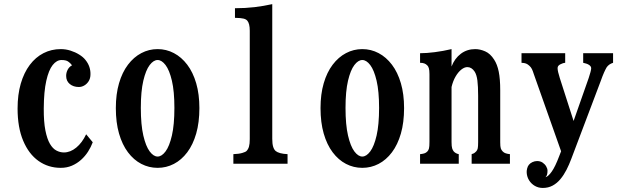

<svg xmlns="http://www.w3.org/2000/svg" viewBox="-20 -800 3040 938"><path d="M276.9 -560.1Q301.3 -560.1 324.5 -552.7Q347.7 -545.4 366.9 -533.4Q386.2 -521.5 397 -507.8Q410.6 -491.2 416.7 -472.7Q422.9 -454.1 421.9 -434.1Q421.4 -416.5 413.1 -403.3Q404.8 -390.1 392.1 -382.6Q379.4 -375 365.2 -375Q338.4 -375 320.8 -389.6Q303.2 -404.3 303.2 -429.2Q303.2 -444.8 310.5 -459.2Q317.9 -473.6 332 -481Q322.8 -493.2 312 -500Q301.3 -506.8 280.8 -506.8Q256.8 -506.8 237.3 -482.2Q217.8 -457.5 206.1 -405.3Q194.3 -353 193.8 -270Q193.4 -205.1 201.7 -163.1Q210 -121.1 223.9 -97.4Q237.8 -73.7 255.6 -64.5Q273.4 -55.2 292 -55.2Q323.7 -55.2 352.5 -78.9Q381.3 -102.5 400.9 -144L433.1 -105Q424.3 -81.5 410.2 -59.3Q396 -37.1 376.2 -19.3Q356.4 -1.5 331.5 9.3Q306.6 20 276.9 20Q215.8 20 168.2 -13.7Q120.6 -47.4 93.3 -112.3Q65.9 -177.2 65.9 -270Q65.9 -337.9 81.5 -391.6Q97.2 -445.3 125.5 -482.9Q153.8 -520.5 192.4 -540.3Q231 -560.1 276.9 -560.1Z M750 -560.1Q792.5 -560.1 829.6 -540.5Q866.7 -521 894.8 -483.9Q922.9 -446.8 938.5 -393.3Q954.1 -339.8 954.1 -272Q954.1 -201.7 938.5 -147.5Q922.9 -93.3 894.8 -55.9Q866.7 -18.6 829.6 0.7Q792.5 20 750 20Q707.5 20 670.4 0.7Q633.3 -18.6 605.2 -55.9Q577.1 -93.3 561.5 -147.5Q545.9 -201.7 545.9 -272Q545.9 -339.8 561.5 -393.3Q577.1 -446.8 605.2 -483.9Q633.3 -521 670.4 -540.5Q707.5 -560.1 750 -560.1ZM750 -506.8Q730 -506.8 711.2 -482.2Q692.4 -457.5 680.2 -405.8Q668 -354 668 -272.9Q668 -190.4 680.2 -137.9Q692.4 -85.4 711.2 -60.3Q730 -35.2 750 -35.2Q770 -35.2 788.8 -60.3Q807.6 -85.4 819.8 -137.9Q832 -190.4 832 -272.9Q832 -354 819.8 -405.8Q807.6 -457.5 788.8 -482.2Q770 -506.8 750 -506.8Z M1310.1 -122.1Q1310.1 -97.2 1314.5 -83Q1318.8 -68.8 1327.1 -62Q1334 -56.2 1348.6 -52Q1363.3 -47.9 1384.8 -46.9V0H1120.1V-46.9Q1147 -47.9 1163.3 -52.7Q1179.7 -57.6 1184.1 -62Q1192.4 -70.3 1196.3 -83.5Q1200.2 -96.7 1200.2 -120.1V-649.9Q1200.2 -685.1 1188 -699.2Q1182.1 -706.1 1169.4 -709.2Q1156.7 -712.4 1127.9 -712.9V-759.8Q1178.7 -759.8 1223.6 -765.1Q1268.6 -770.5 1310.1 -779.8Z M1750 -560.1Q1792.5 -560.1 1829.6 -540.5Q1866.7 -521 1894.8 -483.9Q1922.9 -446.8 1938.5 -393.3Q1954.1 -339.8 1954.1 -272Q1954.1 -201.7 1938.5 -147.5Q1922.9 -93.3 1894.8 -55.9Q1866.7 -18.6 1829.6 0.7Q1792.5 20 1750 20Q1707.5 20 1670.4 0.7Q1633.3 -18.6 1605.2 -55.9Q1577.1 -93.3 1561.5 -147.5Q1545.9 -201.7 1545.9 -272Q1545.9 -339.8 1561.5 -393.3Q1577.1 -446.8 1605.2 -483.9Q1633.3 -521 1670.4 -540.5Q1707.5 -560.1 1750 -560.1ZM1750 -506.8Q1730 -506.8 1711.2 -482.2Q1692.4 -457.5 1680.2 -405.8Q1668 -354 1668 -272.9Q1668 -190.4 1680.2 -137.9Q1692.4 -85.4 1711.2 -60.3Q1730 -35.2 1750 -35.2Q1770 -35.2 1788.8 -60.3Q1807.6 -85.4 1819.8 -137.9Q1832 -190.4 1832 -272.9Q1832 -354 1819.8 -405.8Q1807.6 -457.5 1788.8 -482.2Q1770 -506.8 1750 -506.8Z M2186 -475.1Q2201.2 -514.6 2231.4 -537.4Q2261.7 -560.1 2301.8 -560.1Q2325.2 -560.1 2350.3 -549.1Q2375.5 -538.1 2394 -508.8Q2409.2 -485.8 2416.5 -450Q2423.8 -414.1 2423.8 -358.9V-105Q2423.8 -84 2426.5 -75.4Q2429.2 -66.9 2436 -60.1Q2441.9 -53.7 2451.2 -50.8Q2460.4 -47.9 2471.2 -46.9V0H2284.2V-46.9Q2290 -48.3 2294.7 -50.8Q2299.3 -53.2 2306.2 -60.1Q2312 -65.9 2314 -75.4Q2315.9 -85 2315.9 -106V-332Q2315.9 -378.4 2312.3 -406.7Q2308.6 -435.1 2298.8 -450.2Q2284.2 -472.2 2263.2 -472.2Q2249 -472.2 2233.6 -460Q2218.3 -447.8 2205.6 -426Q2192.9 -404.3 2186 -375V-106Q2186 -84.5 2189 -75.2Q2191.9 -65.9 2196.8 -60.1Q2200.7 -55.7 2207 -52Q2213.4 -48.3 2221.2 -46.9V0H2032.2V-46.9Q2043.5 -47.9 2052.5 -50.5Q2061.5 -53.2 2067.9 -60.1Q2073.2 -65.4 2075.7 -74.7Q2078.1 -84 2078.1 -106.9V-438Q2078.1 -457.5 2075 -467Q2071.8 -476.6 2067.9 -480Q2061.5 -486.8 2053.2 -490Q2044.9 -493.2 2032.2 -493.2V-540Q2064 -540 2104.2 -545.2Q2144.5 -550.3 2186 -560.1Z M2527.8 -540H2741.2V-493.2Q2734.4 -492.7 2727.8 -490.2Q2721.2 -487.8 2715.8 -484.9Q2710 -481.4 2707 -477.3Q2704.1 -473.1 2704.1 -466.8Q2704.1 -459 2707 -446.8Q2710 -434.6 2714.8 -418.9L2782.2 -209L2856 -418.9Q2861.3 -434.6 2864.7 -447.5Q2868.2 -460.4 2868.2 -466.8Q2868.2 -472.2 2864.7 -476.6Q2861.3 -481 2856 -483.9Q2851.6 -486.8 2844 -489.3Q2836.4 -491.7 2829.1 -493.2V-540H2975.1V-493.2Q2954.6 -486.8 2943.8 -471.2Q2938 -461.4 2930.9 -445.6Q2923.8 -429.7 2915 -404.8L2771 -23.9Q2760.7 3.9 2747.6 29.5Q2734.4 55.2 2717.8 75.2Q2701.2 95.2 2679.9 106.7Q2658.7 118.2 2631.8 118.2Q2610.4 118.2 2593 108.2Q2575.7 98.1 2565.2 81.5Q2554.7 64.9 2553.2 44.9Q2552.2 35.2 2555.2 23.4Q2558.1 11.7 2564 4.9Q2570.8 -3.4 2581.8 -8.3Q2592.8 -13.2 2604 -13.2Q2619.6 -13.2 2630.9 -5.6Q2642.1 2 2648.4 12.9Q2654.8 23.9 2654.8 34.2Q2654.8 44.4 2652.8 52.2Q2650.9 60.1 2645 65.9Q2658.7 62 2675.5 38.3Q2692.4 14.6 2711.9 -37.1L2721.2 -61L2587.9 -438Q2583 -453.6 2578.6 -462.6Q2574.2 -471.7 2565.9 -479Q2558.1 -486.3 2550 -489.5Q2542 -492.7 2527.8 -493.2Z"/></svg>

Font: BIZ UDMincho
Style: Bold
Weight: 700
Monospace: yes
Designer: TypeBank Co., Ltd.
Foundry: Morisawa Inc.
Version: Version 1.06